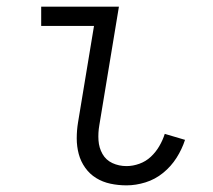

<svg xmlns="http://www.w3.org/2000/svg" viewBox="-20 -550 640 578"><path d="M361 8Q336 8 312.5 3Q289 -2 269.5 -14Q250 -26 236.5 -45Q223 -64 217 -86.5Q211 -109 211 -133.5Q211 -158 215 -182L263 -472H104V-530H338L279 -173Q275 -150 276.5 -127.5Q278 -105 288.5 -86.5Q299 -68 318.5 -59Q338 -50 361 -50Q380 -50 399.5 -57Q419 -64 434 -78Q449 -92 459.5 -110Q470 -128 476 -147L537 -129Q528 -101 511.5 -75Q495 -49 471 -29.5Q447 -10 418 -1Q389 8 361 8Z"/></svg>

Font: Iosevka Curly Light Extended
Style: Italic
Weight: 300
Width: 7
Italic angle: -9°
Monospace: yes
Designer: Belleve Invis
Foundry: Belleve Invis
Version: Version 11.1.0; ttfautohint (v1.8.3)